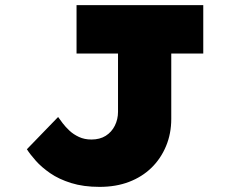

<svg xmlns="http://www.w3.org/2000/svg" viewBox="-20 -720 894 750"><path d="M369 10Q306 10 258 -5Q210 -20 176 -43.5Q142 -67 119.5 -92.5Q97 -118 85 -137L207 -263Q214 -253 225 -238.5Q236 -224 251.5 -209.5Q267 -195 288.5 -185Q310 -175 337 -175Q370 -175 393 -189.5Q416 -204 428.5 -229Q441 -254 441 -283V-511H279V-700H774V-511H649V-256Q649 -198 628.5 -149Q608 -100 571.5 -64.5Q535 -29 484 -9.5Q433 10 369 10Z"/></svg>

Font: Lexend Peta Black
Style: Regular
Weight: 900
Version: Version 1.007